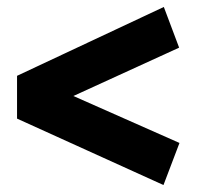

<svg xmlns="http://www.w3.org/2000/svg" viewBox="-20 -635 577 552"><path d="M495 -498 191 -359 496 -224 450 -103 29 -294V-417L451 -615Z"/></svg>

Font: Bitter Pro ExtraBold
Style: Regular
Weight: 800
Designer: Sol Matas, and Bitter project Authors
Foundry: Sol Matas
Version: Version 1.010